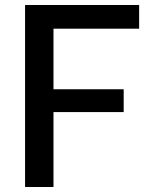

<svg xmlns="http://www.w3.org/2000/svg" viewBox="-20 -750 660 770"><path d="M194.5 0V-300.5H476V-392H194.5V-635H538V-730H80.5V0Z"/></svg>

Font: Monaspace Neon Medium
Style: Regular
Weight: 500
Designer: Riley Cran & the Lettermatic Team
Foundry: Lettermatic
Version: Version 1.200 (Monaspace Neon)